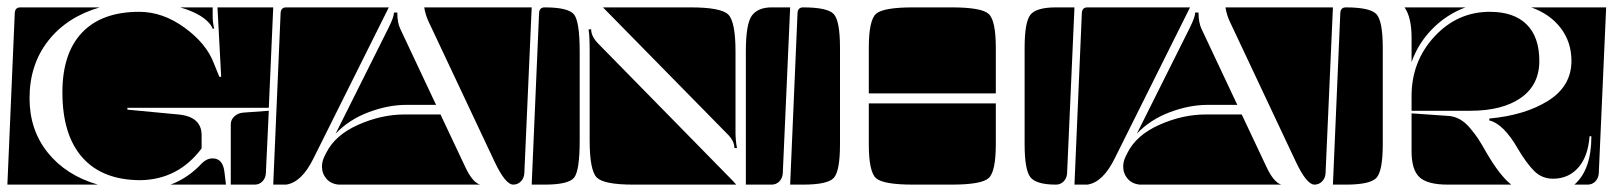

<svg xmlns="http://www.w3.org/2000/svg" viewBox="-20 -510 4370 520"><path d="M0 -10 20 -475Q21 -490 35 -490H250Q161 -464 110.5 -399.5Q60 -335 60 -244Q60 -158 109.5 -96.5Q159 -35 245 -10ZM605 -10V-173Q605 -186 615 -195Q625 -204 639 -205L708 -210L700 -40Q699 -27 690.5 -18.5Q682 -10 670 -10ZM442 -10Q490 -28 527 -68Q540 -81 556 -81Q584 -81 588 -43L592 -10ZM149 -260Q149 -366 202.5 -422Q256 -478 357 -478Q421 -478 480 -435Q539 -392 559 -339L574 -302H579L569 -490H720L708 -218H325V-213L463 -200Q526 -194 526 -144V-108Q463 -24 361 -22Q258 -22 203.5 -83Q149 -144 149 -260ZM468 -490H556V-467Q556 -449 560 -433L556 -432Q554 -439 546 -448Q523 -474 468 -490Z M720 -10 740 -475Q741 -490 755 -490H1033L829 -81Q797 -16 755 -10ZM1129 -490H1420L1400 -40Q1399 -27 1390.5 -18.5Q1382 -10 1370 -10Q1349 -10 1320 -71L1141 -451Q1132 -470 1129 -490ZM852 -59Q852 -73 859 -87L863 -95Q887 -144 950 -172Q1013 -200 1076 -200H1173L1240 -58Q1259 -17 1280 -10H897Q876 -12 864 -26Q852 -40 852 -59ZM889 -148 1032 -434Q1047 -464 1047 -476H1056Q1056 -449 1064 -432L1161 -226H1081Q1031 -226 978 -206Q925 -186 889 -148Z M2000 -10V-370Q2000 -446 2016.5 -468Q2033 -490 2070 -490H2120L2100 -40Q2099 -27 2090.5 -18.5Q2082 -10 2070 -10ZM1574 -430 1581 -431Q1581 -411 1601 -391L1964 -21Q1969 -16 1974 -10H1695Q1616 -10 1596.5 -29Q1577 -48 1577 -130V-370Q1577 -415 1574 -430ZM1613 -490H1850Q1932 -490 1952 -471Q1972 -452 1972 -370V-151Q1972 -130 1976 -109H1969Q1969 -128 1951 -146ZM1420 -10 1440 -475Q1441 -490 1455 -490Q1519 -490 1534.5 -471Q1550 -452 1550 -370V-130Q1550 -48 1535 -29Q1520 -10 1455 -10Z M2333 -120V-230H2677V-120Q2677 -45 2657.5 -27.5Q2638 -10 2557 -10H2453Q2372 -10 2352.5 -27.5Q2333 -45 2333 -120ZM2755 -120V-380Q2755 -452 2771.5 -471Q2788 -490 2840 -490H2890L2870 -40Q2869 -27 2860.5 -18.5Q2852 -10 2840 -10Q2788 -10 2771.5 -29Q2755 -48 2755 -120ZM2333 -257V-380Q2333 -455 2352.5 -472.5Q2372 -490 2453 -490H2557Q2638 -490 2657.5 -472.5Q2677 -455 2677 -380V-257ZM2120 -10 2140 -475Q2141 -490 2155 -490Q2221 -490 2238 -472Q2255 -454 2255 -380V-120Q2255 -46 2238 -28Q2221 -10 2155 -10Z M2890 -10 2910 -475Q2911 -490 2925 -490H3203L2999 -81Q2967 -16 2925 -10ZM3299 -490H3590L3570 -40Q3569 -27 3560.5 -18.5Q3552 -10 3540 -10Q3519 -10 3490 -71L3311 -451Q3302 -470 3299 -490ZM3022 -59Q3022 -73 3029 -87L3033 -95Q3057 -144 3120 -172Q3183 -200 3246 -200H3343L3410 -58Q3429 -17 3450 -10H3067Q3046 -12 3034 -26Q3022 -40 3022 -59ZM3059 -148 3202 -434Q3217 -464 3217 -476H3226Q3226 -449 3234 -432L3331 -226H3251Q3201 -226 3148 -206Q3095 -186 3059 -148Z M3590 -10 3610 -475Q3611 -490 3625 -490Q3690 -490 3707.5 -472Q3725 -454 3725 -380V-120Q3725 -46 3707.5 -28Q3690 -10 3625 -10ZM3784 -490H3949Q3898 -471 3859.5 -432Q3821 -393 3803 -342V-408Q3803 -463 3784 -490ZM4013 -184 4014 -189Q4111 -198 4173.5 -237.5Q4236 -277 4236 -345Q4236 -396 4207 -434Q4178 -472 4127 -490H4330L4310 -40Q4309 -27 4300.5 -18.5Q4292 -10 4280 -10H4244Q4290 -50 4290 -141H4285Q4281 -86 4254.5 -56Q4228 -26 4186 -26Q4156 -26 4135 -47Q4114 -68 4091 -107Q4052 -175 4013 -184ZM3803 -100V-203L3903 -196Q3919 -195 3933.5 -187Q3948 -179 3961.5 -163Q3975 -147 3983.5 -134Q3992 -121 4005 -98Q4042 -34 4073 -10H3901Q3846 -10 3824.5 -30Q3803 -50 3803 -100ZM3803 -210V-250Q3803 -344 3865 -411Q3927 -478 4015 -478Q4080 -478 4114.5 -444Q4149 -410 4149 -345Q4149 -280 4099 -245Q4049 -210 3962 -210Z"/></svg>

Font: PrimecolorCV1
Style: Medium
Weight: 500
Designer: gluk
Foundry: gluk
Version: Version 0.672